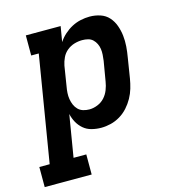

<svg xmlns="http://www.w3.org/2000/svg" viewBox="-150 -623 859 932"><g transform="rotate(-15 280.0 -156.5)"><path d="M-40 215V114H12L100 -419H62V-520H237L224 -443Q237 -463 255.5 -479.5Q274 -496 295 -507Q316 -518 339 -523Q362 -528 384 -528Q412 -528 437.5 -519.5Q463 -511 480 -492Q497 -473 506 -448Q515 -423 518 -396.5Q521 -370 519 -342.5Q517 -315 512 -287L496 -187Q492 -163 485 -139Q478 -115 465.5 -92.5Q453 -70 435.5 -50.5Q418 -31 395.5 -17.5Q373 -4 348.5 2Q324 8 300 8Q276 8 252.5 2Q229 -4 211.5 -19Q194 -34 183 -54Q172 -74 167 -97L132 114H196V215ZM268 -93Q288 -93 309 -101.5Q330 -110 344.5 -126Q359 -142 367 -162.5Q375 -183 378 -203L395 -303Q397 -318 398 -333Q399 -348 397 -362Q395 -376 389 -388.5Q383 -401 373 -410.5Q363 -420 349 -423.5Q335 -427 320 -427Q300 -427 280 -421Q260 -415 243.5 -401.5Q227 -388 218 -369Q209 -350 205 -330L189 -230Q186 -214 185 -198Q184 -182 186.5 -166.5Q189 -151 195 -137Q201 -123 211.5 -112.5Q222 -102 237 -97.5Q252 -93 268 -93Z"/></g></svg>

Font: Iosevka Etoile
Style: Bold Italic
Weight: 700
Italic angle: -9°
Designer: Belleve Invis
Foundry: Belleve Invis
Version: Version 28.1.0; ttfautohint (v1.8.4)